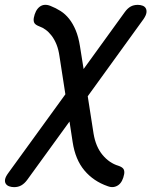

<svg xmlns="http://www.w3.org/2000/svg" viewBox="-65 -580 685 790"><path d="M526 -502 296 -184 320 -30Q329 24 357 57.5Q385 91 422 102Q437 107 442.5 114.5Q448 122 446 136Q443 152 437 163.5Q431 175 422 181.5Q413 188 402 189.5Q391 191 378 186Q320 166 282.5 121.5Q245 77 234 5L221 -80L47 160Q36 175 23 182.5Q10 190 -7 190Q-18 190 -27.5 186.5Q-37 183 -41.5 175.5Q-46 168 -44 157.5Q-42 147 -31 132L204 -192L180 -347Q176 -376 167.5 -397Q159 -418 147.5 -433Q136 -448 123 -457.5Q110 -467 98 -471Q82 -477 77 -484.5Q72 -492 74 -506Q77 -522 83 -533.5Q89 -545 98 -552Q107 -559 118 -560Q129 -561 142 -556Q165 -547 184.5 -534.5Q204 -522 219.5 -502.5Q235 -483 246.5 -455.5Q258 -428 264 -390L279 -296L449 -531Q460 -546 472.5 -553Q485 -560 502 -560Q513 -560 522 -556.5Q531 -553 535 -545.5Q539 -538 537.5 -527.5Q536 -517 526 -502Z"/></svg>

Font: Maple Mono Normal NL
Style: Italic
Weight: 400
Italic angle: -10°
Monospace: yes
Designer: subframe7536
Version: Version 7.000